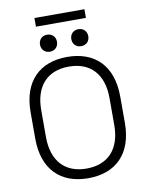

<svg xmlns="http://www.w3.org/2000/svg" viewBox="-104 -1047 874 1135"><g transform="rotate(-10 333.0 -480.0)"><path d="M333 14C497 14 602 -84 602 -271V-429C602 -616 497 -714 333 -714C169 -714 64 -616 64 -429V-271C64 -84 169 14 333 14ZM128 -269V-431C128 -574 203 -656 333 -656C463 -656 538 -574 538 -431V-269C538 -126 463 -44 333 -44C203 -44 128 -126 128 -269ZM183 -922H483V-974H183ZM188 -813C188 -783 209 -762 239 -762C269 -762 290 -783 290 -813C290 -843 269 -864 239 -864C209 -864 188 -843 188 -813ZM376 -813C376 -783 397 -762 427 -762C457 -762 478 -783 478 -813C478 -843 457 -864 427 -864C397 -864 376 -843 376 -813Z"/></g></svg>

Font: Meta Space Light
Style: Regular
Weight: 300
Designer: Meta Pool / Florian Karsten
Foundry: Meta Pool / Florian Karsten
Version: Version 2.000;Glyphs 3.1.1 (3137)